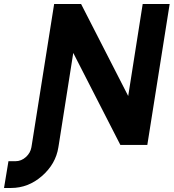

<svg xmlns="http://www.w3.org/2000/svg" viewBox="-85 -720 863 954"><path d="M184 -700 73 0H207L279 -457L513 0H647L758 -700H624L552 -243L318 -700ZM73 0 71 12Q66 40 44 60Q21 81 -8 81H-43L-65 214H-30Q55 214 123 155Q192 95 205 12L207 0Z"/></svg>

Font: Unageo
Style: Bold-Italic
Weight: 700
Designer: Richard Sepsi
Foundry: Richard Sepsi
Version: Version 2.000